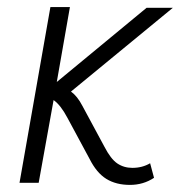

<svg xmlns="http://www.w3.org/2000/svg" viewBox="-20 -515 507 541"><path d="M35 0 122 -495H177L140 -284L393 -493H467L180 -257Q198 -244 212 -217L274 -102Q292 -67 310.5 -54.5Q329 -42 353 -42Q381 -42 403 -55L414 -14Q384 6 346 6Q307 6 279.5 -11Q252 -28 232 -68L170 -183Q151 -219 131 -233L89 0Z"/></svg>

Font: Livvic Light
Style: Italic
Weight: 300
Italic angle: -10°
Designer: Jacques Le Bailly, Baron von Fonthausen
Version: Version 1.001; ttfautohint (v1.8.2)